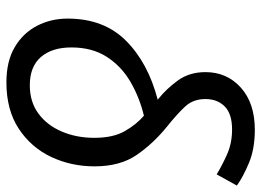

<svg xmlns="http://www.w3.org/2000/svg" viewBox="-133 -456 815 599"><g transform="rotate(-90 274.5 -156.5)"><path d="M317 -544Q383 -544 427 -518Q471 -492 493.5 -448.5Q516 -405 516 -353Q516 -240 447 -171Q378 -102 263 -72Q297 -45 323 -9Q349 27 349 77Q349 144 300.5 187.5Q252 231 169 231Q110 231 66.5 213Q23 195 -5 175L30 112Q56 128 91.5 144Q127 160 170 160Q219 160 242 137Q265 114 265 77Q265 39 242 14Q219 -11 179 -43Q127 -85 91 -137Q55 -189 55 -269Q55 -342 84.5 -404.5Q114 -467 172.5 -505.5Q231 -544 317 -544ZM308 -471Q256 -471 219.5 -444Q183 -417 163.5 -371Q144 -325 144 -270Q144 -211 165 -174.5Q186 -138 213 -115Q271 -129 319.5 -157.5Q368 -186 397 -231.5Q426 -277 426 -341Q426 -402 396 -436.5Q366 -471 308 -471Z"/></g></svg>

Font: Noto IKEA Latin
Style: Italic
Weight: 400
Italic angle: -12°
Designer: Monotype Design Team
Foundry: Monotype Imaging Inc.
Version: Version 1.0